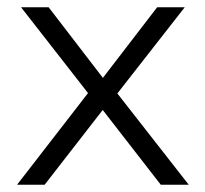

<svg xmlns="http://www.w3.org/2000/svg" viewBox="-20 -509 566 529"><path d="M27 0 236 -270 237 -234 38 -489H114L270 -286H257L413 -489H489L292 -237V-266L500 0H423L256 -215H270L103 0Z"/></svg>

Font: Nunito Sans 10pt Light
Style: Regular
Weight: 300
Designer: Vernon Adams
Foundry: Vernon Adams
Version: Version 3.101;gftools[0.9.27]